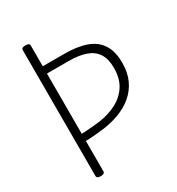

<svg xmlns="http://www.w3.org/2000/svg" viewBox="-316 -1618 1688 1827"><g transform="rotate(-30 528.0 -704.5)"><path d="M247 14Q225 14 214 7Q203 0 203 -14V-1396Q203 -1410 214 -1416.5Q225 -1423 247 -1423Q269 -1423 280 -1416.5Q291 -1410 291 -1396V-1168H529Q671 -1168 767.5 -1133Q864 -1098 913.5 -1021Q963 -944 963 -819Q963 -711 925.5 -631Q888 -551 823 -496Q758 -441 674.5 -409Q591 -377 498 -364Q441 -357 388.5 -352.5Q336 -348 291 -347V-14Q291 0 280 7Q269 14 247 14ZM291 -426Q318 -427 351 -429Q384 -431 421 -434.5Q458 -438 497 -443Q601 -458 685.5 -502Q770 -546 820 -623Q870 -700 870 -817Q870 -915 831.5 -974.5Q793 -1034 717 -1061Q641 -1088 529 -1088H291Z"/></g></svg>

Font: Playwrite FR Trad
Style: Regular
Weight: 400
Designer: Veronika Burian, José Scaglione
Foundry: TypeTogether
Version: Version 1.000